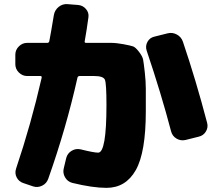

<svg xmlns="http://www.w3.org/2000/svg" viewBox="-20 -847 1040 927"><path d="M434 -640Q490 -640 516 -640Q542 -640 576.5 -633.5Q611 -627 622.5 -623Q634 -619 651 -597Q668 -575 671 -559Q674 -543 679 -498.5Q684 -454 684 -419Q684 -384 684 -310Q684 -111 635.5 -25.5Q587 60 494 60Q427 60 329 36Q306 30 294 9Q282 -12 288 -35L300 -85Q306 -107 326 -119Q346 -131 369 -126Q433 -110 454 -110Q494 -110 494 -340Q494 -444 486.5 -462Q479 -480 434 -480H365Q356 -480 354 -472Q300 -230 213 16Q205 39 183.5 49.5Q162 60 140 53L93 37Q71 30 60.5 9.5Q50 -11 58 -34Q130 -248 181 -471Q183 -480 175 -480H111Q88 -480 71 -497Q54 -514 54 -537V-583Q54 -606 71 -623Q88 -640 111 -640H208Q216 -640 218 -648Q225 -683 240 -774Q244 -798 263 -813.5Q282 -829 306 -827L357 -823Q380 -821 395 -803.5Q410 -786 407 -764Q399 -704 389 -648Q387 -640 396 -640ZM863 -646Q926 -460 980 -254Q986 -232 974 -212Q962 -192 939 -187L875 -171Q852 -166 832 -178Q812 -190 806 -213Q758 -396 688 -603Q681 -625 692 -645Q703 -665 725 -670L789 -686Q812 -692 833.5 -680.5Q855 -669 863 -646Z"/></svg>

Font: Rounded Mplus 1c Black
Style: Regular
Weight: 900
Version: Version 1.059.20150529